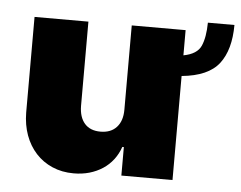

<svg xmlns="http://www.w3.org/2000/svg" viewBox="-46 -635 872 696"><g transform="rotate(5 390.0 -286.5)"><path d="M55.4 -197.4V-545.5H251.4V-238.6Q251.8 -197.8 271.8 -174.9Q291.9 -152 329.5 -152Q367.2 -152 388.1 -174.9Q409.1 -197.8 409.1 -238.6V-545.5H605.1V-453.8Q654.8 -463.1 668.7 -494.7Q682.5 -525.9 683.2 -579.5H779.8Q779.5 -489 740.8 -438.6Q701.7 -387.8 605.1 -378.6V0H419V-103.7H413.4Q404.5 -77.8 388.7 -57.2Q372.9 -36.6 351.2 -22.4Q329.5 -8.2 302.9 -0.5Q276.3 7.1 245.7 7.1Q202.8 7.1 167.8 -8.2Q132.8 -23.4 108 -50.6Q83.1 -77.8 69.4 -115.2Q55.8 -152.7 55.4 -197.4Z"/></g></svg>

Font: Inter P Black
Style: Regular
Weight: 900
Designer: Rasmus Andersson
Foundry: rsms
Version: Version 3.018;git-588b23468